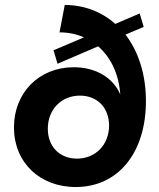

<svg xmlns="http://www.w3.org/2000/svg" viewBox="-20 -735 637 771"><path d="M286 16C455 15 566 -122 566 -329C566 -436 536 -528 484 -596L557 -627L541 -681L443 -639C389 -687 319 -715 240 -715L219 -605C255 -605 288 -598 317 -585L195 -533L211 -479L374 -549C425 -505 457 -438 463 -356C434 -423 365 -465 276 -465C137 -465 36 -363 36 -223C36 -83 140 17 286 16ZM289 -98C219 -98 172 -147 172 -218C172 -295 226 -351 301 -351C371 -351 418 -302 418 -231C418 -154 364 -98 289 -98Z"/></svg>

Font: Uncut Sans
Style: Bold Italic
Weight: 700
Italic angle: -11°
Designer: Kasper Nordkvist
Foundry: UNCUT.wtf
Version: Version 1.304;Glyphs 3.2 (3246)